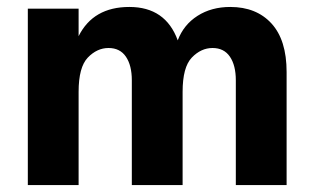

<svg xmlns="http://www.w3.org/2000/svg" viewBox="-20 -532 899 552"><path d="M804 0H658V-301Q658 -344 641 -369Q624 -394 591 -394Q558 -394 531.5 -366.5Q505 -339 505 -268V0H359V-301Q359 -344 342 -369Q325 -394 292 -394Q259 -394 232.5 -366.5Q206 -339 206 -268V0H60V-507H206V-428Q248 -512 352 -512Q456 -512 491 -416Q508 -461 548 -486.5Q588 -512 642 -512Q717 -512 760.5 -464.5Q804 -417 804 -325Z"/></svg>

Font: Hind Mysuru
Style: Bold
Weight: 700
Designer: Manushi Parikh, Hitesh Malaviya
Foundry: Indian Type Foundry
Version: Version 0.703;PS 1.0;hotconv 1.0.86;makeotf.lib2.5.63406